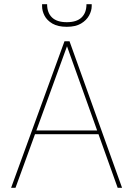

<svg xmlns="http://www.w3.org/2000/svg" viewBox="-20 -897 635 917"><path d="M33 0 288 -700H312L563 0H542L300 -676L54 0ZM132 -256 141 -274H457L466 -256ZM299 -769Q256 -769 230 -784.5Q204 -800 192.5 -822.5Q181 -845 181 -867V-877H205Q205 -836 228.5 -813.5Q252 -791 299 -791Q346 -791 369.5 -813.5Q393 -836 393 -877H418V-868Q418 -846 405.5 -823Q393 -800 367 -784.5Q341 -769 299 -769Z"/></svg>

Font: DM Sans 16pt Thin
Style: Regular
Weight: 250
Version: Version 4.004;gftools[0.9.30]